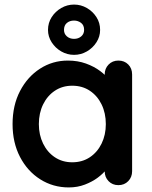

<svg xmlns="http://www.w3.org/2000/svg" viewBox="-20 -810 663 840"><path d="M498 -545Q524 -545 541 -528Q558 -511 558 -484V-61Q558 -35 541 -17.5Q524 0 498 0Q472 0 455 -17.5Q438 -35 438 -61V-110L460 -101Q460 -88 446 -69.5Q432 -51 408 -33Q384 -15 351.5 -2.5Q319 10 281 10Q212 10 156 -25.5Q100 -61 67.5 -123.5Q35 -186 35 -267Q35 -349 67.5 -411.5Q100 -474 155 -509.5Q210 -545 277 -545Q320 -545 356 -532Q392 -519 418.5 -499Q445 -479 459.5 -458.5Q474 -438 474 -424L438 -411V-484Q438 -510 455 -527.5Q472 -545 498 -545ZM296 -100Q340 -100 373 -122Q406 -144 424.5 -182Q443 -220 443 -267Q443 -315 424.5 -353Q406 -391 373 -413Q340 -435 296 -435Q253 -435 220 -413Q187 -391 168.5 -353Q150 -315 150 -267Q150 -220 168.5 -182Q187 -144 220 -122Q253 -100 296 -100ZM304 -570Q274 -570 248 -585Q222 -600 206 -625Q190 -650 190 -679Q190 -710 206 -735Q222 -760 248 -775Q274 -790 304 -790Q334 -790 360 -775Q386 -760 402 -735Q418 -710 418 -679Q418 -650 402 -625Q386 -600 360 -585Q334 -570 304 -570ZM304 -640Q323 -640 335.5 -651Q348 -662 348 -679Q348 -700 334.5 -710Q321 -720 304 -720Q285 -720 272.5 -709.5Q260 -699 260 -679Q260 -662 272.5 -651Q285 -640 304 -640Z"/></svg>

Font: Quicksand Variable Light
Style: Regular
Weight: 300
Designer: Andrew Paglinawan
Foundry: Andrew Paglinawan
Version: Version 3.004